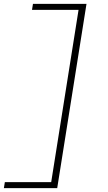

<svg xmlns="http://www.w3.org/2000/svg" viewBox="-71 -760 555 990"><path d="M-46 179H193L334 -709H94L99 -740H375L224 210H-51Z"/></svg>

Font: Georama ExtraExtended ExtraLight
Style: Italic
Weight: 200
Width: 8
Italic angle: -9°
Designer: Jean-Baptiste Levee
Foundry: Production Type
Version: Version 1.000